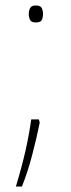

<svg xmlns="http://www.w3.org/2000/svg" viewBox="-20 -552 260 701"><path d="M85 -501Q85 -513 90 -522.5Q95 -532 110 -532Q128 -532 132.5 -522.5Q137 -513 137 -501Q137 -488 132.5 -479Q128 -470 110 -470Q95 -470 90 -479Q85 -488 85 -501ZM125 -104Q114 -49 97.5 14Q81 77 60 129H38Q60 56 73 -1.5Q86 -59 94 -116H122Z"/></svg>

Font: Noto Sans Syriac Western Thin
Style: Regular
Weight: 100
Designer: Patrick Giasson and the Monotype Design Team
Foundry: Monotype Imaging Inc.
Version: Version 3.000; ttfautohint (v1.8.4.7-5d5b)